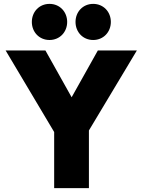

<svg xmlns="http://www.w3.org/2000/svg" viewBox="-20 -969 734 989"><path d="M259 0H438V-297L685 -709H484L349 -468L214 -709H9L259 -289ZM144 -856C144 -804 182 -763 235 -763C288 -763 326 -804 326 -856C326 -908 288 -949 235 -949C182 -949 144 -908 144 -856ZM369 -856C369 -804 407 -763 460 -763C513 -763 551 -804 551 -856C551 -908 513 -949 460 -949C407 -949 369 -908 369 -856Z"/></svg>

Font: MV Cash ExtraBold
Style: Regular
Weight: 800
Designer: Rodrigo Fuenzalida
Foundry: fragTYPE
Version: Version 1.100;Glyphs 3.1.2 (3151)